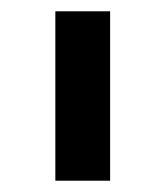

<svg xmlns="http://www.w3.org/2000/svg" viewBox="-20 -760 293 340"><path d="M78 -440V-740H175V-440Z"/></svg>

Font: IBM Plex Sans Hebrew Medium
Style: Regular
Weight: 500
Designer: Mike Abbink, Paul van der Laan, Pieter van Rosmalen, Yanek Iontef
Foundry: Bold Monday
Version: Version 1.2